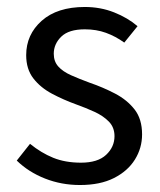

<svg xmlns="http://www.w3.org/2000/svg" viewBox="-20 -518 459 550"><path d="M209 12Q156 12 109 -6.5Q62 -25 28 -58L66 -106Q98 -80 132.5 -66Q167 -52 212 -52Q260 -52 284 -74.5Q308 -97 308 -128Q308 -153 292 -169.5Q276 -186 251 -197.5Q226 -209 198 -219Q162 -232 129 -249.5Q96 -267 75.5 -293.5Q55 -320 55 -360Q55 -419 99.5 -458.5Q144 -498 223 -498Q268 -498 307 -482.5Q346 -467 374 -443L336 -396Q311 -414 283.5 -424Q256 -434 223 -434Q177 -434 155.5 -413Q134 -392 134 -364Q134 -342 147 -327.5Q160 -313 183.5 -302.5Q207 -292 237 -281Q275 -268 309.5 -250Q344 -232 365.5 -204.5Q387 -177 387 -133Q387 -94 366.5 -61Q346 -28 306.5 -8Q267 12 209 12Z"/></svg>

Font: Mada
Style: Regular
Weight: 400
Designer: Khaled Hosny
Version: Version 1.5